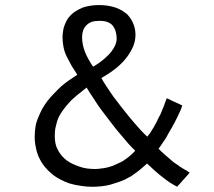

<svg xmlns="http://www.w3.org/2000/svg" viewBox="-20 -715 835 748"><path d="M132.8 -99.6Q141.6 -81.1 154.3 -65.4Q166 -50.8 181.6 -38.1Q196.3 -25.4 213.9 -16.6Q231.4 -6.8 252 0Q272.5 5.9 293.9 8.8Q315.4 12.7 338.9 12.7Q357.4 12.7 375 10.7Q392.6 8.8 408.2 4.9Q423.8 0 439.5 -4.9Q454.1 -9.8 466.8 -15.6Q480.5 -22.5 492.2 -29.3Q503.9 -37.1 513.7 -44.9Q524.4 -52.7 534.2 -61.5Q543.9 -69.3 552.7 -78.1Q585.9 -45.9 615.2 -23.4Q644.5 0 670.9 12.7Q670.9 11.7 671.9 10.7Q671.9 10.7 672.9 9.8Q672.9 9.8 672.9 8.8Q672.9 8.8 673.8 7.8Q673.8 7.8 674.8 6.8Q674.8 6.8 675.8 5.9Q675.8 5.9 676.8 4.9Q676.8 4.9 677.7 3.9Q677.7 3.9 678.7 3.9Q678.7 3.9 678.7 2.9Q678.7 2.9 679.7 2Q679.7 2 680.7 1Q680.7 1 681.6 0Q681.6 0 681.6 -1Q681.6 -1 682.6 -2Q682.6 -2 683.6 -2.9Q683.6 -2.9 684.6 -2.9Q684.6 -2.9 685.5 -3.9Q685.5 -3.9 686.5 -5.9Q686.5 -5.9 687.5 -6.8Q687.5 -6.8 687.5 -7.8Q687.5 -7.8 688.5 -7.8Q688.5 -7.8 689.5 -8.8Q689.5 -8.8 689.5 -9.8Q689.5 -9.8 690.4 -10.7Q690.4 -10.7 691.4 -10.7Q691.4 -10.7 691.4 -11.7Q691.4 -11.7 692.4 -12.7Q692.4 -12.7 693.4 -13.7Q693.4 -13.7 694.3 -14.6Q694.3 -14.6 695.3 -15.6Q695.3 -15.6 696.3 -16.6Q696.3 -16.6 696.3 -17.6Q696.3 -17.6 697.3 -17.6Q697.3 -17.6 698.2 -18.6Q698.2 -18.6 698.2 -19.5Q698.2 -19.5 699.2 -19.5Q699.2 -19.5 699.2 -20.5Q699.2 -20.5 700.2 -20.5Q700.2 -20.5 701.2 -22.5Q701.2 -22.5 702.1 -23.4Q702.1 -23.4 702.1 -23.4Q702.1 -23.4 703.1 -24.4Q703.1 -24.4 704.1 -25.4Q704.1 -25.4 705.1 -26.4Q705.1 -26.4 706.1 -27.3Q706.1 -27.3 706.1 -28.3Q706.1 -28.3 707 -28.3Q707 -28.3 707 -29.3Q707 -29.3 708 -29.3Q708 -30.3 709 -31.2Q709 -31.2 709 -31.2Q709 -31.2 710 -32.2Q710 -32.2 710.9 -33.2Q710.9 -33.2 710.9 -33.2Q710.9 -33.2 711.9 -34.2Q711.9 -34.2 712.9 -35.2Q712.9 -35.2 712.9 -36.1Q712.9 -36.1 713.9 -36.1Q713.9 -36.1 714.8 -37.1Q714.8 -37.1 714.8 -38.1Q714.8 -38.1 715.8 -39.1Q715.8 -39.1 716.8 -40Q716.8 -40 717.8 -41Q717.8 -41 718.8 -42Q718.8 -42 719.7 -42Q711.9 -46.9 706.1 -50.8Q699.2 -54.7 692.4 -58.6Q685.5 -62.5 678.7 -67.4Q672.9 -72.3 665 -77.1Q657.2 -82 650.4 -87.9Q642.6 -94.7 634.8 -101.6Q626 -108.4 617.2 -117.2Q607.4 -125 597.7 -135.7Q603.5 -142.6 609.4 -152.3Q615.2 -161.1 623 -171.9Q629.9 -182.6 635.7 -194.3Q642.6 -206.1 649.4 -217.8Q656.2 -229.5 662.1 -241.2Q668 -252.9 673.8 -264.6Q678.7 -276.4 683.6 -286.1Q687.5 -295.9 690.4 -304.7Q689.5 -304.7 688.5 -304.7Q688.5 -304.7 687.5 -305.7Q687.5 -305.7 686.5 -305.7Q686.5 -305.7 685.5 -305.7Q685.5 -305.7 684.6 -306.6Q684.6 -306.6 683.6 -306.6Q683.6 -306.6 682.6 -307.6Q682.6 -307.6 681.6 -307.6Q681.6 -307.6 681.6 -308.6Q681.6 -308.6 680.7 -308.6Q680.7 -308.6 679.7 -309.6Q679.7 -309.6 678.7 -309.6Q678.7 -309.6 677.7 -309.6Q677.7 -309.6 676.8 -310.5Q676.8 -310.5 675.8 -310.5Q675.8 -310.5 674.8 -311.5Q674.8 -311.5 673.8 -311.5Q673.8 -311.5 673.8 -311.5Q673.8 -311.5 672.9 -312.5Q672.9 -312.5 670.9 -313.5Q670.9 -313.5 669.9 -313.5Q669.9 -313.5 668.9 -313.5Q668.9 -313.5 668.9 -314.5Q668 -314.5 667 -314.5Q667 -314.5 666 -315.4Q666 -315.4 666 -315.4Q665 -315.4 664.1 -316.4Q664.1 -316.4 663.1 -316.4Q663.1 -316.4 663.1 -317.4Q663.1 -317.4 662.1 -317.4Q662.1 -317.4 661.1 -317.4Q661.1 -317.4 660.2 -318.4Q660.2 -318.4 660.2 -318.4Q660.2 -318.4 659.2 -318.4Q659.2 -318.4 658.2 -319.3Q658.2 -319.3 658.2 -319.3Q658.2 -319.3 657.2 -319.3Q657.2 -319.3 656.2 -319.3Q656.2 -319.3 656.2 -320.3Q656.2 -320.3 655.3 -320.3Q655.3 -320.3 655.3 -320.3Q654.3 -320.3 653.3 -321.3Q653.3 -321.3 652.3 -321.3Q652.3 -321.3 651.4 -322.3Q651.4 -322.3 650.4 -322.3Q650.4 -322.3 649.4 -323.2Q649.4 -323.2 648.4 -323.2Q648.4 -323.2 647.5 -324.2Q647.5 -324.2 647.5 -324.2Q647.5 -324.2 646.5 -324.2Q646.5 -324.2 646.5 -325.2Q646.5 -325.2 645.5 -325.2Q645.5 -325.2 644.5 -325.2Q644.5 -325.2 643.6 -326.2Q643.6 -326.2 643.6 -326.2Q643.6 -326.2 641.6 -327.1Q641.6 -327.1 641.6 -327.1Q641.6 -327.1 639.6 -327.1Q639.6 -327.1 639.6 -328.1Q638.7 -328.1 637.7 -328.1Q637.7 -328.1 636.7 -329.1Q636.7 -329.1 636.7 -329.1Q636.7 -329.1 635.7 -330.1Q635.7 -330.1 634.8 -330.1Q634.8 -330.1 633.8 -330.1Q633.8 -330.1 632.8 -331.1Q632.8 -331.1 631.8 -331.1Q631.8 -331.1 630.9 -332Q630.9 -332 629.9 -332Q629.9 -332 629.9 -333Q626 -322.3 622.1 -312.5Q619.1 -302.7 614.3 -292Q609.4 -281.2 605.5 -270.5Q600.6 -260.7 594.7 -250Q590.8 -239.3 585 -230.5Q580.1 -220.7 574.2 -211.9Q569.3 -203.1 564.5 -196.3Q558.6 -188.5 553.7 -182.6Q541 -194.3 528.3 -208Q516.6 -220.7 503.9 -235.4Q492.2 -250 479.5 -264.6Q467.8 -279.3 456.1 -293.9Q444.3 -308.6 433.6 -323.2Q421.9 -337.9 412.1 -352.5Q402.3 -367.2 392.6 -381.8Q382.8 -396.5 375 -411.1Q409.2 -430.7 434.6 -451.2Q460 -472.7 475.6 -494.1Q491.2 -515.6 500 -537.1Q507.8 -558.6 507.8 -579.1Q507.8 -588.9 505.9 -600.6Q503.9 -611.3 500 -621.1Q496.1 -630.9 490.2 -640.6Q484.4 -649.4 476.6 -658.2Q467.8 -666 457 -672.9Q445.3 -679.7 432.6 -684.6Q418.9 -689.5 402.3 -692.4Q384.8 -695.3 365.2 -695.3Q346.7 -695.3 330.1 -692.4Q312.5 -689.5 299.8 -684.6Q287.1 -678.7 275.4 -671.9Q264.6 -665 255.9 -656.2Q247.1 -647.5 241.2 -637.7Q235.4 -627 231.4 -616.2Q226.6 -604.5 225.6 -592.8Q223.6 -582 223.6 -570.3Q223.6 -549.8 227.5 -531.2Q231.4 -511.7 240.2 -494.1Q249 -476.6 258.8 -459Q269.5 -441.4 281.2 -423.8Q264.6 -413.1 249 -402.3Q233.4 -391.6 218.8 -378.9Q204.1 -365.2 191.4 -351.6Q177.7 -337.9 166 -323.2Q154.3 -307.6 144.5 -291Q135.7 -274.4 128.9 -256.8Q121.1 -239.3 118.2 -220.7Q115.2 -201.2 115.2 -182.6Q115.2 -159.2 120.1 -138.7Q124 -117.2 132.8 -99.6ZM478.5 -101.6Q469.7 -94.7 460.9 -88.9Q451.2 -83 441.4 -79.1Q431.6 -74.2 419.9 -69.3Q409.2 -65.4 397.5 -62.5Q385.7 -59.6 374 -58.6Q362.3 -56.6 350.6 -56.6Q335 -56.6 319.3 -58.6Q304.7 -60.5 291 -65.4Q276.4 -70.3 263.7 -76.2Q251 -82 240.2 -89.8Q229.5 -97.7 220.7 -108.4Q211.9 -118.2 206.1 -129.9Q199.2 -141.6 196.3 -155.3Q193.4 -168.9 193.4 -184.6Q193.4 -199.2 195.3 -213.9Q198.2 -227.5 202.1 -241.2Q206.1 -254.9 212.9 -266.6Q219.7 -278.3 228.5 -290Q237.3 -301.8 247.1 -312.5Q256.8 -324.2 268.6 -334Q279.3 -343.8 292 -353.5Q304.7 -364.3 317.4 -374Q324.2 -362.3 333 -348.6Q342.8 -335 352.5 -319.3Q362.3 -303.7 374 -288.1Q385.7 -272.5 398.4 -255.9Q411.1 -239.3 423.8 -222.7Q437.5 -205.1 451.2 -189.5Q464.8 -172.9 478.5 -157.2Q492.2 -141.6 506.8 -127.9Q501 -121.1 494.1 -115.2Q487.3 -108.4 478.5 -101.6ZM316.4 -616.2Q324.2 -625 337.9 -629.9Q350.6 -633.8 368.2 -633.8Q386.7 -633.8 399.4 -628.9Q412.1 -624 419.9 -614.3Q427.7 -603.5 430.7 -591.8Q434.6 -579.1 434.6 -563.5Q434.6 -553.7 429.7 -541Q424.8 -528.3 415 -515.6Q405.3 -502 386.7 -486.3Q369.1 -470.7 342.8 -455.1Q333 -468.8 325.2 -483.4Q317.4 -497.1 311.5 -511.7Q305.7 -526.4 302.7 -541Q299.8 -555.7 299.8 -570.3Q299.8 -584 303.7 -595.7Q307.6 -607.4 316.4 -616.2Z"/></svg>

Font: Aptus Gothic JP
Style: Medium
Weight: 400
Designer: Fuminori Ogawa / Motoya
Version: Version 1